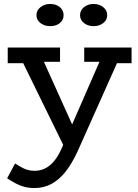

<svg xmlns="http://www.w3.org/2000/svg" viewBox="-20 -711 694 969"><path d="M155 238Q125 238 101.5 231.5Q78 225 57 213.5Q36 202 16 189L56 114Q75 127 99.5 139Q124 151 155 151Q183 151 207.5 139Q232 127 253 102Q274 77 292 36L506 -454H598L372 52Q344 113 312 154Q280 195 241 216.5Q202 238 155 238ZM316 55 79 -429H188L382 1ZM19 -392V-471H283V-399H133L127 -392ZM405 -399V-471H644V-392H539L534 -399ZM452 -579Q424 -579 404 -594.5Q384 -610 384 -634Q384 -659 404 -675Q424 -691 452 -691Q481 -691 501 -675Q521 -659 521 -634Q521 -610 501 -594.5Q481 -579 452 -579ZM233 -579Q205 -579 184.5 -594.5Q164 -610 164 -634Q164 -659 184.5 -675Q205 -691 233 -691Q263 -691 282 -675Q301 -659 301 -634Q301 -610 282 -594.5Q263 -579 233 -579Z"/></svg>

Font: BioRhyme ExtraBold
Style: Regular
Weight: 400
Version: Version 1.600;gftools[0.9.33]